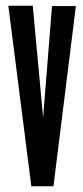

<svg xmlns="http://www.w3.org/2000/svg" viewBox="-20 -644 290 668"><path d="M89 4 9 -624H94L130 -235L161 -623H244L166 4Z"/></svg>

Font: Inconsolata UltraCondensed Black
Style: Regular
Weight: 900
Width: 1
Monospace: yes
Designer: Raph Levien, Cyreal, Brenton Simpson
Foundry: Raph Levien, Cyreal, Google
Version: Version 3.001; ttfautohint (v1.8.2.53-6de2)